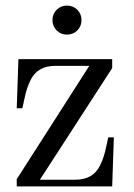

<svg xmlns="http://www.w3.org/2000/svg" viewBox="-20 -668 480 688"><path d="M220 -544Q198 -544 183 -559Q168 -574 168 -596Q168 -618 183 -633Q198 -648 220 -648Q242 -648 257 -633Q272 -618 272 -596Q272 -574 257 -559Q242 -544 220 -544ZM40 0V-26L300 -432H178Q115 -432 90 -382Q75 -352 68 -316L60 -280H40L46 -456H382V-424L123 -24H250Q313 -24 338 -74Q353 -104 360 -140L368 -176H388L382 0Z"/></svg>

Font: Old Standard TT
Style: Regular
Weight: 400
Designer: Alexey Kryukov <alexios@thessalonica.org.ru>
Version: Version 2.2